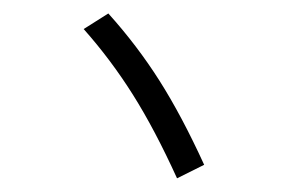

<svg xmlns="http://www.w3.org/2000/svg" viewBox="-46 -729 1092 728"><g transform="rotate(5 500.0 -365.0)"><path d="M250 -598 338 -665Q457 -554 553 -428.5Q649 -303 750 -125L652 -65Q552 -242 457.5 -366.5Q363 -491 250 -598Z"/></g></svg>

Font: Mplus 1p Medium
Style: Regular
Weight: 500
Version: Version 1.061